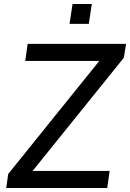

<svg xmlns="http://www.w3.org/2000/svg" viewBox="-20 -938 649 958"><path d="M11 0 21 -70 507 -673 511 -634H106L118 -719H609L598 -650L112 -47L108 -85H527L515 0ZM327 -819 342 -918H438L423 -819Z"/></svg>

Font: Nunitoga
Style: Medium Italic
Weight: 500
Italic angle: -9°
Designer: Vernon Adams
Foundry: Vernon Adams
Version: Version 1.0